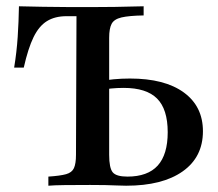

<svg xmlns="http://www.w3.org/2000/svg" viewBox="-20 -591 694 611"><path d="M133.9 0V-29Q171.8 -31.5 190.3 -36.7Q208.9 -41.9 215.3 -56Q221.8 -70.2 221.8 -98.4L223.4 -539.5H191.9Q154.8 -539.5 129.4 -523.8Q104 -508.1 86.7 -472.6Q69.4 -437.1 55.6 -375.8H25Q33.1 -425 36.3 -473.4Q39.5 -521.8 40.3 -571Q75 -570.2 116.9 -569.4Q158.9 -568.5 200.8 -568.5Q242.7 -568.5 276.6 -568.5Q313.7 -568.5 344.8 -569Q375.8 -569.4 399.6 -570.2Q423.4 -571 437.1 -571V-541.9Q390.3 -541.1 366.5 -535.5Q342.7 -529.8 335.1 -514.9Q327.4 -500 327.4 -471V-98.4Q327.4 -56.5 338.7 -42.7Q350 -29 385.5 -29Q450 -29 481.9 -64.1Q513.7 -99.2 513.7 -170.2Q513.7 -243.5 479.8 -277.4Q446 -311.3 373.4 -311.3Q353.2 -311.3 332.7 -309.3Q312.1 -307.3 292.7 -302.4V-331.5Q316.1 -336.3 341.5 -338.7Q366.9 -341.1 393.5 -341.1Q504 -341.1 564.9 -296.8Q625.8 -252.4 625.8 -173.4Q625.8 -91.1 561.3 -45.6Q496.8 0 381.5 0Q367.7 0 351.6 -0.8Q335.5 -1.6 314.9 -2Q294.4 -2.4 266.9 -2.4Q220.2 -2.4 186.3 -2Q152.4 -1.6 133.9 0Z"/></svg>

Font: Playfair 5pt SemiExpanded Light SemiBold
Style: Regular
Weight: 600
Version: Version 2.001;gftools[0.9.30]